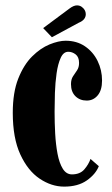

<svg xmlns="http://www.w3.org/2000/svg" viewBox="-20 -683 418 714"><path d="M218.5 11Q171.5 11 127.5 -18.5Q83.5 -48 55.5 -108.8Q27.5 -169.5 27.5 -263.5Q27.5 -339.5 48 -391Q68.5 -442.5 99.5 -473.2Q130.5 -504 164.2 -517.8Q198 -531.5 224 -531.5Q265.5 -531.5 296 -510.8Q326.5 -490 343 -456.2Q359.5 -422.5 359.5 -383.5Q359.5 -347.5 343.2 -328.2Q327 -309 302.5 -309Q277 -309 260.5 -325.2Q244 -341.5 244 -370Q244 -388 251.5 -399.2Q259 -410.5 266.5 -421.5Q274 -432.5 274 -449Q274 -471 261.2 -480.8Q248.5 -490.5 234 -490.5Q216 -490.5 205.8 -468Q195.5 -445.5 190.5 -410.8Q185.5 -376 184.2 -337.5Q183 -299 183 -267.5Q183 -227 185.2 -186Q187.5 -145 194 -110.8Q200.5 -76.5 213.5 -55.5Q226.5 -34.5 247.5 -34.5Q277.5 -34.5 293.5 -53Q309.5 -71.5 316.5 -92L347.5 -65Q335.5 -35 302.8 -12Q270 11 218.5 11ZM173 -544.5 140.5 -578.5 238 -651Q254 -663 266 -663Q276 -663 283.5 -657.8Q291 -652.5 295 -645.5Q299 -638.5 299 -630.5Q299 -609 273 -598.5Z"/></svg>

Font: Imbue 10pt Black
Style: Regular
Weight: 900
Designer: Tyler Finck
Foundry: Etcetera Type Company
Version: Version 1.102; ttfautohint (v1.8.3)